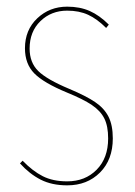

<svg xmlns="http://www.w3.org/2000/svg" viewBox="-20 -548 407 577"><path d="M307 -474 299 -464Q272 -491 245 -503.5Q218 -516 182 -516Q134 -516 101.5 -484.5Q69 -453 69 -402Q69 -360 95 -334.5Q121 -309 188 -281Q238 -260 265.5 -241.5Q293 -223 306 -197.5Q319 -172 319 -132Q319 -68 280.5 -29.5Q242 9 182 9Q136 9 102.5 -8Q69 -25 40 -57L48 -65Q78 -34 108.5 -18.5Q139 -3 182 -3Q236 -3 270.5 -38Q305 -73 305 -132Q305 -169 293.5 -192Q282 -215 256 -232.5Q230 -250 181 -270Q111 -299 83 -327.5Q55 -356 55 -403Q55 -458 92 -493Q129 -528 182 -528Q220 -528 249.5 -515Q279 -502 307 -474Z"/></svg>

Font: Fira Sans Compressed Hair
Style: Regular
Weight: 100
Width: 1
Designer: bBox Type GmbH & Carrois Corporate GbR & Edenspiekermann AG
Foundry: bBox Type GmbH & Carrois Corporate GbR & Edenspiekermann AG
Version: Version 4.301